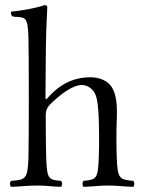

<svg xmlns="http://www.w3.org/2000/svg" viewBox="-20 -718 551 743"><path d="M157 -273C157 -293 165 -305 173 -313C209 -349 259 -389 297 -389C316 -389 337 -377 348 -355C358 -336 361 -290 362 -261C364 -211 364 -154 362 -104C359 -26 353 -23 303 -18C298 -12 298 -1 303 5C343 4 360 0 398 0C437 0 455 4 496 5C501 -1 501 -12 496 -18C443 -23 435 -26 432 -104C430 -154 430 -208 432 -258C434 -310 431 -357 409 -386C393 -407 363 -419 330 -419C283 -419 224 -406 166 -341C163 -337 156 -328 156 -341C156 -341 157 -549 159 -599C162 -661 161 -654 163 -689C163 -696 160 -698 151 -698C127 -688 61 -676 23 -673C21 -665 23 -660 29 -654C32 -654 35 -654 38 -653C80 -651 87 -651 90 -576C92 -516 92 -164 90 -104C87 -25 78 -22 23 -18C17 -12 17 -1 23 5C62 4 84 0 125 0C162 0 176 4 216 5C222 -1 222 -12 216 -18C168 -22 162 -25 159 -104C157 -154 157 -273 157 -273Z"/></svg>

Font: Libertinus Serif Display
Style: Regular
Weight: 400
Designer: Philipp H. Poll, Khaled Hosny
Foundry: Caleb Maclennan
Version: Version 7.050;RELEASE